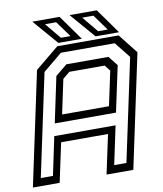

<svg xmlns="http://www.w3.org/2000/svg" viewBox="-109 -922 845 996"><g transform="rotate(-10 313.5 -424.0)"><path d="M-17 0 110 -597 235 -700H558L639 -597L512 0H371L415 -206H168L124 0ZM32 -41.5H96L138.5 -243.5H461.5L418.5 -41.5H483L597.5 -580L531 -663.5H247.5L146.5 -580ZM198 -347H445L483.5 -528L459.5 -558.5H273.5L236.5 -528ZM152.5 -308 203.5 -549 265 -599.5H486.5L526.5 -549L475 -308ZM563 -716H439.5L325.5 -848H469ZM507.5 -740 447 -823.5H388L457 -740ZM367 -716H243.5L129.5 -848H273ZM311.5 -740 251 -823.5H192L261 -740Z"/></g></svg>

Font: Tourney
Style: Italic
Weight: 400
Italic angle: -12°
Version: Version 1.015